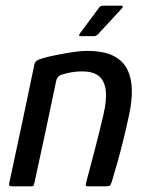

<svg xmlns="http://www.w3.org/2000/svg" viewBox="-20 -655 521 675"><path d="M21 0Q18 0 14.5 -1.5Q11 -3 12 -9Q35 -114 57 -219Q79 -324 101 -429Q103 -437 109 -441.5Q115 -446 133 -451Q146 -455 173 -460.5Q200 -466 230.5 -471Q261 -476 286 -476Q345 -476 379 -458.5Q413 -441 428 -410Q443 -379 443.5 -338.5Q444 -298 434 -252Q425 -209 414 -164.5Q403 -120 392 -81Q381 -42 373 -16Q369 -4 365.5 -2Q362 0 352 0H288Q279 0 282 -9Q283 -14 288.5 -35Q294 -56 302 -85.5Q310 -115 318 -147Q326 -179 333 -207Q340 -235 344 -253Q356 -306 351.5 -339Q347 -372 327 -388Q307 -404 269 -404Q249 -404 231.5 -401Q214 -398 199 -393Q192 -392 185.5 -386Q179 -380 177 -368Q159 -282 140 -192.5Q121 -103 101 -12Q100 -8 98.5 -4Q97 0 92 0ZM264 -528Q258 -528 258 -530.5Q258 -533 262 -539L329 -629Q333 -635 345 -635H406Q410 -635 411.5 -632.5Q413 -630 408 -625L323 -533Q319 -530 316.5 -529Q314 -528 308 -528Z"/></svg>

Font: Glory Thin Medium
Style: Italic
Weight: 500
Italic angle: -12°
Version: Version 1.011